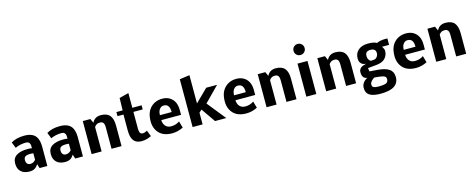

<svg xmlns="http://www.w3.org/2000/svg" viewBox="-41 -1892 7873 3178"><g transform="rotate(-15 3895.5 -303.0)"><path d="M289.1 -106Q342.8 -106 380.4 -151.4V-263.2Q381.3 -264.2 361.6 -265.6Q341.8 -267.1 333.5 -267.1Q270.5 -267.1 243.7 -249.5Q216.8 -231.9 216.8 -190.4Q216.8 -148.9 235.8 -127.4Q254.9 -106 289.1 -106ZM304.7 -465.8Q206.5 -465.8 122.6 -426.3L82 -528.3Q171.9 -584 310.5 -584Q469.7 -584 520.5 -482.4Q550.3 -423.8 550.3 -329.1V0H418L394.5 -73.2Q369.6 -30.3 334.5 -8.8Q299.3 12.7 244.6 12.7Q150.4 12.7 98.1 -36.4Q45.9 -85.4 45.9 -176.5Q45.9 -267.6 114.3 -311.8Q182.6 -356 305.7 -356Q348.6 -356 380.4 -350.1Q380.4 -406.7 375.5 -419.4Q365.2 -447.3 348.9 -456.5Q332.5 -465.8 304.7 -465.8Z M898.9 -106Q952.6 -106 990.2 -151.4V-263.2Q991.2 -264.2 971.4 -265.6Q951.7 -267.1 943.4 -267.1Q880.4 -267.1 853.5 -249.5Q826.7 -231.9 826.7 -190.4Q826.7 -148.9 845.7 -127.4Q864.7 -106 898.9 -106ZM914.6 -465.8Q816.4 -465.8 732.4 -426.3L691.9 -528.3Q781.7 -584 920.4 -584Q1079.6 -584 1130.4 -482.4Q1160.2 -423.8 1160.2 -329.1V0H1027.8L1004.4 -73.2Q979.5 -30.3 944.3 -8.8Q909.2 12.7 854.5 12.7Q760.3 12.7 708 -36.4Q655.8 -85.4 655.8 -176.5Q655.8 -267.6 724.1 -311.8Q792.5 -356 915.5 -356Q958.5 -356 990.2 -350.1Q990.2 -406.7 985.4 -419.4Q975.1 -447.3 958.7 -456.5Q942.4 -465.8 914.6 -465.8Z M1471.7 -493.7Q1515.6 -584 1620.8 -584Q1726.1 -584 1773.9 -526.6Q1821.8 -469.2 1821.8 -352.1V0H1650.4V-364.7Q1650.4 -421.9 1633.1 -445.1Q1615.7 -468.3 1578.9 -469.5Q1542 -470.7 1517.3 -455.1Q1492.7 -439.5 1480.5 -418V0H1309.1V-566.4H1439Z M2167 7.8Q2123.5 7.8 2091.1 -4.6Q2058.6 -17.1 2035.2 -43.9Q2011.7 -70.8 1999.8 -115.2Q1987.8 -159.7 1987.8 -221.2V-496.1H1885.3V-566.4H1992.2L1997.1 -777.8L2158.2 -818.8V-566.4H2317.4V-496.1H2158.2V-204.1Q2158.2 -160.2 2171.6 -137Q2185.1 -113.8 2217.3 -113.3Q2233.9 -113.3 2252.9 -119.4Q2272 -125.5 2282.7 -131.8Q2293.9 -137.7 2293.5 -138.7L2333.5 -35.6Q2330.6 -33.7 2325.4 -30.8Q2320.3 -27.8 2303 -20.5Q2285.6 -13.2 2267.3 -7.3Q2249 -1.5 2221.4 3.2Q2193.8 7.8 2167 7.8Z M2768.6 -330.1Q2770 -468.8 2670.4 -468.8Q2637.2 -468.8 2613.3 -449.2Q2567.9 -411.6 2567.9 -330.1ZM2846.7 -148.4 2878.9 -34.2Q2788.1 12.2 2689 12.7Q2498.5 12.7 2425.3 -126Q2390.6 -192.9 2392.6 -276.4Q2394.5 -359.9 2416 -414.6Q2437.5 -469.2 2475.1 -506.3Q2553.2 -584 2673.3 -584Q2746.1 -584 2799.3 -551.8Q2908.2 -485.4 2907.2 -325.2V-245.1H2568.4Q2570.3 -180.7 2606 -141.6Q2641.6 -103 2702.1 -103.5Q2785.6 -104 2846.7 -148.4Z M3210.9 -199.7V0H3039.6V-819.3L3210.9 -843.3V-359.4L3425.8 -570.8H3611.8L3361.8 -316.9L3616.7 0H3423.8L3255.9 -242.2Z M4039.1 -330.1Q4040.5 -468.8 3940.9 -468.8Q3907.7 -468.8 3883.8 -449.2Q3838.4 -411.6 3838.4 -330.1ZM4117.2 -148.4 4149.4 -34.2Q4058.6 12.2 3959.5 12.7Q3769 12.7 3695.8 -126Q3661.1 -192.9 3663.1 -276.4Q3665 -359.9 3686.5 -414.6Q3708 -469.2 3745.6 -506.3Q3823.7 -584 3943.8 -584Q4016.6 -584 4069.8 -551.8Q4178.7 -485.4 4177.7 -325.2V-245.1H3838.9Q3840.8 -180.7 3876.5 -141.6Q3912.1 -103 3972.7 -103.5Q4056.2 -104 4117.2 -148.4Z M4469.7 -493.7Q4513.7 -584 4618.9 -584Q4724.1 -584 4772 -526.6Q4819.8 -469.2 4819.8 -352.1V0H4648.4V-364.7Q4648.4 -421.9 4631.1 -445.1Q4613.8 -468.3 4576.9 -469.5Q4540 -470.7 4515.4 -455.1Q4490.7 -439.5 4478.5 -418V0H4307.1V-566.4H4437Z M5006.6 -717Q4979.5 -744.1 4979.5 -784.7Q4979.5 -825.2 5006.6 -852.3Q5033.7 -879.4 5073.7 -879.4Q5113.8 -879.4 5141.6 -852.3Q5169.4 -825.2 5169.4 -784.7Q5169.4 -744.1 5141.6 -717Q5113.8 -689.9 5073.7 -689.9Q5033.7 -689.9 5006.6 -717ZM5159.2 1.5H4988.3V-564.9H5159.2Z M5491.2 -493.7Q5535.2 -584 5640.4 -584Q5745.6 -584 5793.5 -526.6Q5841.3 -469.2 5841.3 -352.1V0H5669.9V-364.7Q5669.9 -421.9 5652.6 -445.1Q5635.3 -468.3 5598.4 -469.5Q5561.5 -470.7 5536.9 -455.1Q5512.2 -439.5 5500 -418V0H5328.6V-566.4H5458.5Z M6107.9 137.2Q6136.2 148.4 6187 148.4Q6237.8 148.4 6266.8 144.3Q6295.9 140.1 6312.7 133.5Q6329.6 127 6339.4 115.7Q6354.5 97.7 6354.7 70.3Q6355 43 6345.7 29.8Q6326.7 2.4 6225.1 -7.3L6156.7 -14.2Q6152.8 -14.2 6135 0Q6117.2 14.2 6106 25.6Q6094.7 37.1 6086.7 52Q6078.6 66.9 6078.6 81.3Q6078.6 95.7 6080.3 104.7Q6082 113.8 6088.6 123Q6095.2 132.3 6107.9 137.2ZM6173.3 -295.4 6232.9 -300.3Q6259.3 -302.2 6281.7 -332Q6303.7 -362.3 6302.7 -392.6Q6302.7 -472.7 6214.8 -472.7Q6169.4 -472.7 6146.5 -454.3Q6123.5 -436 6123.5 -387.5Q6123.5 -338.9 6155.8 -307.6Q6163.6 -300.3 6173.3 -295.4ZM6412.6 -472.7Q6443.8 -425.8 6443.8 -398.9Q6443.8 -372.1 6439 -349.6Q6434.1 -327.1 6420.2 -301.8Q6406.2 -276.4 6384.8 -256.8Q6335.4 -214.4 6244.1 -205.6L6096.2 -191.4L6105 -132.8L6235.8 -123Q6372.6 -112.8 6438 -67.1Q6503.4 -21.5 6503.4 70.8Q6503.4 272.9 6190.9 272.9Q5977.5 272.9 5948.7 160.6Q5942.9 137.7 5942.9 99.6Q5942.9 61.5 5969.2 23.4Q5995.6 -14.6 6043.9 -39.1Q5967.8 -46.4 5958 -131.3Q5955.1 -172.4 5960.4 -187Q5965.8 -201.7 5974.6 -213.9Q5993.7 -241.2 6044.4 -257.8L6084 -268.6Q6017.1 -271.5 5987.8 -319.8Q5971.2 -346.7 5971.2 -386.2Q5971.2 -479.5 6033 -531.7Q6094.7 -584 6198.7 -584Q6302.7 -584 6348.1 -554.7Q6413.1 -583 6483.9 -583H6533.2V-472.7Z M6946.8 -330.1Q6948.2 -468.8 6848.6 -468.8Q6815.4 -468.8 6791.5 -449.2Q6746.1 -411.6 6746.1 -330.1ZM7024.9 -148.4 7057.1 -34.2Q6966.3 12.2 6867.2 12.7Q6676.8 12.7 6603.5 -126Q6568.8 -192.9 6570.8 -276.4Q6572.8 -359.9 6594.2 -414.6Q6615.7 -469.2 6653.3 -506.3Q6731.4 -584 6851.6 -584Q6924.3 -584 6977.5 -551.8Q7086.4 -485.4 7085.4 -325.2V-245.1H6746.6Q6748.5 -180.7 6784.2 -141.6Q6819.8 -103 6880.4 -103.5Q6963.9 -104 7024.9 -148.4Z M7377.4 -493.7Q7421.4 -584 7526.6 -584Q7631.8 -584 7679.7 -526.6Q7727.5 -469.2 7727.5 -352.1V0H7556.2V-364.7Q7556.2 -421.9 7538.8 -445.1Q7521.5 -468.3 7484.6 -469.5Q7447.8 -470.7 7423.1 -455.1Q7398.4 -439.5 7386.2 -418V0H7214.8V-566.4H7344.7Z"/></g></svg>

Font: Nobile-bold
Style: Bold
Weight: 700
Version: Version 1.000;PS 001.000;hotconv 1.0.38